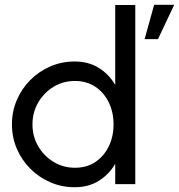

<svg xmlns="http://www.w3.org/2000/svg" viewBox="-20 -771 750 804"><path d="M462.5 -750H546.5V0H462.5V-85Q437 -41 394 -14Q351 13 293 13Q238.5 13 191 -7.5Q143.5 -28 107.2 -64.2Q71 -100.5 50.5 -148Q30 -195.5 30 -250Q30 -304.5 50.5 -352.2Q71 -400 107.2 -436.2Q143.5 -472.5 191 -493Q238.5 -513.5 293 -513.5Q351 -513.5 394 -486.5Q437 -459.5 462.5 -415.5ZM294 -68.5Q343.5 -68.5 379.8 -93Q416 -117.5 435.8 -158.8Q455.5 -200 455.5 -250Q455.5 -301 435.5 -342.2Q415.5 -383.5 379 -407.8Q342.5 -432 294 -432Q244.5 -432 204.2 -407.5Q164 -383 140 -341.8Q116 -300.5 116 -250Q116 -199 140.5 -157.8Q165 -116.5 205.2 -92.5Q245.5 -68.5 294 -68.5ZM585.5 -607 625.5 -751H709.5L641.5 -607Z"/></svg>

Font: Urbanist Medium
Style: Regular
Weight: 500
Designer: Corey Hu
Foundry: Corey Hu
Version: Version 1.321; ttfautohint (v1.8.4.7-5d5b)